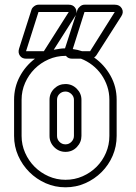

<svg xmlns="http://www.w3.org/2000/svg" viewBox="-20 -786 581 818"><path d="M114 -744Q116 -752 125 -759Q134 -766 144 -766H273Q290 -766 299 -754.5Q308 -743 305 -729L310 -744Q313 -752 321.5 -759Q330 -766 340 -766H469Q490 -766 499 -750Q508 -734 497 -717L391 -551Q388 -546 381 -541Q424 -511 450.5 -464Q477 -417 477 -361V-207Q477 -162 460 -122.5Q443 -83 413 -53Q383 -23 343.5 -5.5Q304 12 259 12Q214 12 174.5 -5.5Q135 -23 105 -53Q75 -83 57.5 -122.5Q40 -162 40 -207V-361Q40 -414 64 -459.5Q88 -505 129 -536H91Q74 -536 65 -548.5Q56 -561 61 -578ZM259 -548Q221 -548 187 -533Q153 -518 127.5 -492.5Q102 -467 87 -433Q72 -399 72 -361V-207Q72 -169 87 -135Q102 -101 127.5 -75.5Q153 -50 187 -35Q221 -20 259 -20Q298 -20 332 -35Q366 -50 391.5 -75.5Q417 -101 431.5 -135Q446 -169 446 -207V-361Q446 -391 437 -418Q428 -445 412 -468Q396 -491 373.5 -508.5Q351 -526 325 -536H287Q270 -536 261 -548ZM191 -361Q191 -389 211 -408.5Q231 -428 259 -428Q287 -428 307 -408Q327 -388 327 -361V-207Q327 -180 307.5 -159.5Q288 -139 259 -139Q231 -139 211 -159Q191 -179 191 -207ZM91 -568H167L273 -735H144ZM290 -577Q312 -574 329 -568H364L469 -735H340ZM223 -207Q223 -192 233.5 -181.5Q244 -171 259 -171Q274 -171 284.5 -182Q295 -193 295 -207V-361Q295 -375 284 -385.5Q273 -396 259 -396Q244 -396 233.5 -386Q223 -376 223 -361ZM209 -574Q221 -576 233 -578Q245 -580 257 -580L303 -722L300 -717Z"/></svg>

Font: Lichte PostBus
Style: Regular
Weight: 400
Designer: Peter Wiegel
Version: Version 1.001